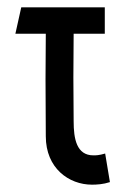

<svg xmlns="http://www.w3.org/2000/svg" viewBox="-20 -490 350 524"><path d="M231 14C244 14 262 13 280 7L267 -71C250 -66 242 -66 235 -66C189 -66 181 -111 181 -159C180 -239 180 -318 181 -398H266V-470H38L22 -398H105C104 -305 104 -251 105 -118C105 -31 168 14 231 14Z"/></svg>

Font: Kreadon Medium
Style: Regular
Weight: 500
Designer: kohakuno
Foundry: StudioGnu
Version: Version 1.000;Glyphs 3.1.2 (3151)